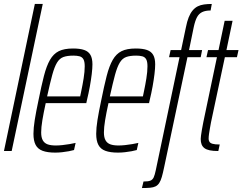

<svg xmlns="http://www.w3.org/2000/svg" viewBox="-21 -763 1225 970"><path d="M-1 0 155 -743H195L38 0Z M258 8Q219 8 194.5 -1Q170 -10 159 -31Q148 -52 148 -87Q148 -116 154.5 -157Q161 -198 173 -254Q188 -329 201 -379.5Q214 -430 231.5 -460.5Q249 -491 276 -504.5Q303 -518 348 -518Q383 -518 404.5 -510.5Q426 -503 436 -485.5Q446 -468 446 -438Q446 -418 442.5 -389Q439 -360 433 -326.5Q427 -293 418 -256L415 -242H210Q199 -192 193 -155.5Q187 -119 187 -94Q187 -69 195 -54.5Q203 -40 219 -34Q235 -28 261 -28Q276 -28 294.5 -30Q313 -32 330.5 -35Q348 -38 361 -41L353 -5Q343 -2 327 1Q311 4 293 6Q275 8 258 8ZM217 -276H384L390 -305Q396 -333 401.5 -367Q407 -401 407 -428Q407 -452 400.5 -463.5Q394 -475 381 -478.5Q368 -482 350 -482Q319 -482 299.5 -475Q280 -468 267 -446.5Q254 -425 243 -384.5Q232 -344 217 -276Z M575 8Q536 8 511.5 -1Q487 -10 476 -31Q465 -52 465 -87Q465 -116 471.5 -157Q478 -198 490 -254Q505 -329 518 -379.5Q531 -430 548.5 -460.5Q566 -491 593 -504.5Q620 -518 665 -518Q700 -518 721.5 -510.5Q743 -503 753 -485.5Q763 -468 763 -438Q763 -418 759.5 -389Q756 -360 750 -326.5Q744 -293 735 -256L732 -242H527Q516 -192 510 -155.5Q504 -119 504 -94Q504 -69 512 -54.5Q520 -40 536 -34Q552 -28 578 -28Q593 -28 611.5 -30Q630 -32 647.5 -35Q665 -38 678 -41L670 -5Q660 -2 644 1Q628 4 610 6Q592 8 575 8ZM534 -276H701L707 -305Q713 -333 718.5 -367Q724 -401 724 -428Q724 -452 717.5 -463.5Q711 -475 698 -478.5Q685 -482 667 -482Q636 -482 616.5 -475Q597 -468 584 -446.5Q571 -425 560 -384.5Q549 -344 534 -276Z M696 187 704 154Q728 154 739 149.5Q750 145 755.5 133Q761 121 766 97L886 -474H833L841 -510H894L918 -624Q924 -655 932.5 -676Q941 -697 952.5 -710.5Q964 -724 978 -731Q992 -738 1010 -740.5Q1028 -743 1049 -743L1043 -710Q1017 -710 1000.5 -702Q984 -694 974.5 -676.5Q965 -659 958 -627L934 -510H1000L993 -474H926L808 83Q802 112 796.5 131Q791 150 783.5 161.5Q776 173 765 178.5Q754 184 737 185.5Q720 187 696 187Z M1082 0Q1056 0 1039 -3.5Q1022 -7 1012 -14.5Q1002 -22 997.5 -33.5Q993 -45 993 -61Q993 -66 994.5 -78Q996 -90 999 -107.5Q1002 -125 1006 -145L1075 -474H1022L1030 -510H1083L1114 -658H1154L1123 -510H1184L1176 -474H1115L1045 -145Q1042 -129 1039.5 -114.5Q1037 -100 1035 -86.5Q1033 -73 1033 -61Q1033 -54 1037 -47Q1041 -40 1053 -36.5Q1065 -33 1089 -33Z"/></svg>

Font: Saira UltraCondensed ExtraLight
Style: Italic
Weight: 250
Width: 1
Italic angle: -12°
Designer: Hector Gatti with collaboration of the Omnibus-Type team
Foundry: Omnibus-Type
Version: Version 1.101